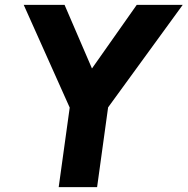

<svg xmlns="http://www.w3.org/2000/svg" viewBox="-20 -765 767 785"><path d="M377 0 422 -326 727 -745H539L356 -485L244 -745H77L265 -325L220 0Z"/></svg>

Font: Plus Jakarta Sans ExtraBold
Style: Italic
Weight: 800
Italic angle: -8°
Designer: Gumpita Rahayu
Foundry: Tokotype
Version: Version 2.071;gftools[0.9.30]